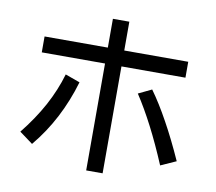

<svg xmlns="http://www.w3.org/2000/svg" viewBox="-88 -902 1177 1045"><g transform="rotate(10 500.0 -379.0)"><path d="M453.1 -550.8Q453.1 -403.3 453.1 40Q475.6 40 543.9 40Q543.9 -107.4 543.9 -550.8Q631.8 -550.8 897.5 -550.8Q897.5 -572.3 897.5 -638.7Q808.6 -638.7 543.9 -638.7Q543.9 -678.7 543.9 -797.9Q521.5 -797.9 453.1 -797.9Q453.1 -757.8 453.1 -638.7Q365.2 -638.7 103.5 -638.7Q103.5 -617.2 103.5 -550.8Q190.4 -550.8 453.1 -550.8ZM657.2 -420.9Q704.1 -349.6 751 -258.8Q797.9 -168 844.7 -56.6Q873 -69.3 929.7 -94.7Q878.9 -208 829.1 -297.9Q779.3 -388.7 730.5 -456.1Q706.1 -444.3 657.2 -420.9ZM334 -425.8Q313.5 -432.6 252.9 -455.1Q226.6 -365.2 179.7 -278.3Q131.8 -190.4 63.5 -105.5Q81.1 -91.8 99.6 -79.1Q119.1 -65.4 137.7 -50.8Q205.1 -131.8 253.9 -225.6Q302.7 -319.3 334 -425.8Z"/></g></svg>

Font: Aptus Gothic JP
Style: Medium
Weight: 400
Designer: Fuminori Ogawa / Motoya
Version: Version 1